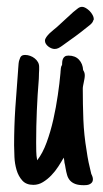

<svg xmlns="http://www.w3.org/2000/svg" viewBox="-20 -544 302 565"><path d="M229.5 -322.3Q229.5 -317.4 228.5 -312Q227.5 -306.6 226.6 -302.2Q225.6 -296.9 224.6 -292.2Q223.6 -287.6 223.6 -283.2Q223.6 -237.8 225.3 -192.1Q227.1 -146.5 234.9 -100.6Q237.3 -83 240.7 -66.4Q244.1 -49.8 248.5 -32.7L249.5 -29.8V-30.8Q251 -27.3 252.2 -23.7Q253.4 -20 253.4 -16.1Q253.4 -10.7 250.7 -7.3Q248 -3.9 244.1 -2Q240.2 0 235.6 0.5Q231 1 227.1 1Q210.9 1 201.4 -2.7Q191.9 -6.3 186 -12.9Q180.2 -19.5 177.5 -28.8Q174.8 -38.1 172.9 -49.3L171.4 -58.1Q169.4 -64.9 168.9 -72.8Q168.5 -76.7 168.2 -76.4Q168 -76.2 167.5 -80.1Q160.6 -67.9 151.6 -54Q142.6 -40 131.1 -28.1Q119.6 -16.1 106.4 -8.1Q93.3 0 78.1 0Q57.1 0 45.7 -12.7Q34.2 -25.4 28.8 -43.7Q23.4 -62 22.5 -81.8Q21.5 -101.6 21.5 -116.2Q21.5 -171.9 25.1 -226.6Q28.8 -281.2 33.2 -336.4Q33.2 -337.9 33.4 -340.3Q33.7 -342.8 33.7 -344.2Q34.2 -351.1 34.7 -356.9Q35.2 -362.8 37.1 -368.2V-367.7Q39.1 -375.5 42.7 -378.9Q46.4 -382.3 54.2 -382.3Q61.5 -382.3 68.8 -379.6Q76.2 -377 82 -372.3Q87.9 -367.7 91.6 -361.3Q95.2 -355 95.2 -347.2Q95.2 -343.3 95.2 -337.9Q95.2 -332.5 94.7 -328.6Q94.7 -325.2 94.5 -320.1Q94.2 -314.9 94.2 -311.5Q90.3 -264.6 88.4 -218.5Q86.4 -172.4 86.4 -125Q86.4 -111.8 86.7 -98.6Q86.9 -85.4 89.4 -72.3Q105.5 -92.8 117.2 -124.8Q128.9 -156.7 137 -192.6Q145 -228.5 150.1 -263.9Q155.3 -299.3 157.7 -326.7Q157.7 -328.1 158 -330.1Q158.2 -332 158.2 -333.5Q158.7 -338.9 159.2 -343.8Q159.7 -348.6 162.6 -353Q162.6 -357.4 163.1 -362.3Q163.6 -367.2 165.5 -371.3Q167.5 -375.5 171.1 -377.9Q174.8 -380.4 181.6 -380.4Q201.2 -380.4 212.4 -368.4Q223.6 -356.4 224.6 -337.9Q227.1 -334 228.3 -330.3Q229.5 -326.7 229.5 -322.3ZM112.3 -424.3Q112.3 -429.2 116.5 -435.1Q120.6 -440.9 126.2 -446.3Q131.8 -451.7 137.7 -456.3Q143.6 -460.9 147.5 -464.4L195.3 -508.3Q201.2 -512.7 207.8 -518.3Q214.4 -523.9 221.7 -523.9Q226.6 -523.9 232.7 -520.3Q238.8 -516.6 243.9 -511.5Q249 -506.3 252.4 -500Q255.9 -493.7 255.9 -488.8Q255.9 -487.8 255.9 -486.8Q255.9 -485.8 254.9 -484.9Q253.4 -479 249 -474.6Q244.6 -470.2 239.3 -466.3Q224.1 -454.1 216.1 -448Q208 -441.9 201.2 -436.8Q194.3 -431.6 185.8 -425.8Q177.2 -419.9 162.1 -408.7Q156.7 -404.8 151.6 -402.3Q146.5 -399.9 140.6 -399.9Q136.2 -399.9 131.3 -401.9Q126.5 -403.8 122.1 -407.2Q117.7 -410.6 115 -415Q112.3 -419.4 112.3 -424.3Z"/></svg>

Font: Just Another Hand
Style: Regular
Weight: 400
Designer: Astigmatic (AOETI)
Foundry: Astigmatic (AOETI)
Version: Version 1.000